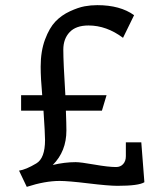

<svg xmlns="http://www.w3.org/2000/svg" viewBox="-20 -712 634 746"><path d="M62 -282V-342H144Q138 -408 138 -453Q138 -513 155 -558.5Q172 -604 195.5 -628.5Q219 -653 251.5 -668Q284 -683 308.5 -687.5Q333 -692 358 -692Q447 -692 501 -653L458 -565Q394 -613 324 -613Q275 -613 250.5 -587Q226 -561 226 -519Q226 -470 234 -342H394L376 -282H236Q238 -230 238 -205Q238 -124 185 -71Q231 -82 274 -82Q293 -82 347 -72.5Q401 -63 431 -63Q448 -63 458.5 -74.5Q469 -86 469 -105V-159H529L541 -4Q519 10 436 10Q402 10 323.5 0.5Q245 -9 212 -9Q155 -9 84 14L54 -49Q81 -53 121 -77Q155 -97 155 -168Q155 -192 149 -282Z"/></svg>

Font: Enriqueta
Style: Regular
Weight: 400
Designer: Viviana Monsalve, Gustavo Ibarra
Foundry: Viviana Monsalve, Gustavo Ibarra
Version: Version 1.002